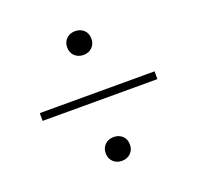

<svg xmlns="http://www.w3.org/2000/svg" viewBox="-105 -685 809 789"><g transform="rotate(-20 300.0 -290.5)"><path d="M300 -7Q277 -7 262 -21.5Q247 -36 247 -59Q247 -82 262 -96.5Q277 -111 300 -111Q323 -111 338 -97Q353 -83 353 -59Q353 -36 338 -21.5Q323 -7 300 -7ZM300 -470Q277 -470 262 -484.5Q247 -499 247 -522Q247 -545 262 -559.5Q277 -574 300 -574Q323 -574 338 -560Q353 -546 353 -522Q353 -499 338 -484.5Q323 -470 300 -470ZM49 -273V-307H551V-273Z"/></g></svg>

Font: M PLUS Code Latin Expanded ExtraLight
Style: Regular
Weight: 250
Width: 7
Designer: Coji Morishita
Foundry: UNDERFOREST DESIGN
Version: Version 1.002; ttfautohint (v1.8.3)